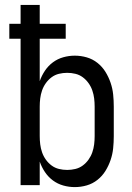

<svg xmlns="http://www.w3.org/2000/svg" viewBox="-20 -755 540 783"><path d="M285 8Q261 8 238 1.5Q215 -5 196 -19Q177 -33 163.5 -53Q150 -73 142 -96V0H64V-597H18V-658H64V-735H142V-658H248V-597H142V-424Q150 -447 163.5 -467Q177 -487 196 -501Q215 -515 238 -521.5Q261 -528 285 -528Q310 -528 334 -521Q358 -514 377.5 -498.5Q397 -483 410 -462Q423 -441 431 -417.5Q439 -394 441.5 -369.5Q444 -345 444 -320V-200Q444 -175 441.5 -150.5Q439 -126 431 -102.5Q423 -79 410 -58Q397 -37 377.5 -21.5Q358 -6 334 1Q310 8 285 8ZM254 -62Q271 -62 287.5 -66Q304 -70 317.5 -80Q331 -90 341 -104Q351 -118 356.5 -134Q362 -150 364 -166.5Q366 -183 366 -200V-320Q366 -337 364 -353.5Q362 -370 356.5 -386Q351 -402 341 -416Q331 -430 317.5 -440Q304 -450 287.5 -454Q271 -458 254 -458Q237 -458 220.5 -454Q204 -450 190.5 -440Q177 -430 167 -416Q157 -402 151.5 -386Q146 -370 144 -353.5Q142 -337 142 -320V-200Q142 -183 144 -166.5Q146 -150 151.5 -134Q157 -118 167 -104Q177 -90 190.5 -80Q204 -70 220.5 -66Q237 -62 254 -62Z"/></svg>

Font: Iosevka Custom
Style: Regular
Weight: 400
Monospace: yes
Designer: Belleve Invis
Foundry: Belleve Invis
Version: Version 32.5.0; ttfautohint (v1.8.4)